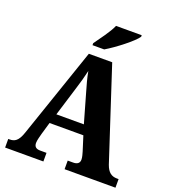

<svg xmlns="http://www.w3.org/2000/svg" viewBox="-163 -1052 1050 1174"><g transform="rotate(20 362.0 -465.5)"><path d="M294 -784V-771H370C433 -808 533 -886 556 -921V-931H389C370 -886 322 -824 294 -784ZM6 0H255V-56H214C185 -56 174 -69 174 -92C174 -110 183 -139 187 -155L210 -234H430L460 -139C463 -128 470 -107 470 -90C470 -64 451 -56 428 -56H393V0H724V-56H713C678 -56 654 -73 638 -118L443 -714H291L90 -127C70 -68 47 -56 14 -56H6ZM231 -298 290 -490C303 -530 314 -571 324 -614C332 -570 344 -528 356 -487L410 -298Z"/></g></svg>

Font: Noto Serif Georgian SemiCondensed ExtraBold
Style: Regular
Weight: 800
Width: 4
Designer: Monotype Design Team, Akaki Razmadze
Foundry: Google LLC
Version: Version 2.003